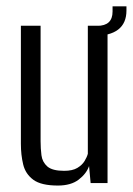

<svg xmlns="http://www.w3.org/2000/svg" viewBox="-20 -576 418 604"><path d="M162.1 7.7Q109.5 7.7 84.8 -10.5Q60.1 -28.7 52.9 -58.8Q45.7 -88.8 45.7 -123.3V-495H107.7V-131.4Q107.7 -108.9 110.4 -87.6Q113.1 -66.3 128.8 -52.4Q144.6 -38.6 181.6 -38.6Q208.1 -38.6 223.2 -47.7Q238.3 -56.7 246 -69.3Q253.6 -81.9 256.3 -92.2V-495H318.3V0H265.1L260.2 -53.6Q251.9 -29.7 227.6 -11Q203.3 7.7 162.1 7.7ZM276.1 -463.6 273.2 -494.7H285.7Q334.1 -494.7 334.1 -539.6V-556H377.8V-543.1Q377.8 -502.9 351.6 -482.9Q325.3 -462.9 276.1 -463.6Z"/></svg>

Font: Alumni Sans SC Thin
Style: Regular
Weight: 100
Designer: Robert E. Leuschke
Foundry: Robert E. Leuschke
Version: Version 1.018